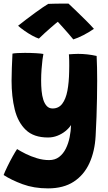

<svg xmlns="http://www.w3.org/2000/svg" viewBox="-40 -779 600 1062"><path d="M225.5 263Q147.5 263 84.8 239.8Q22 216.5 -20 189Q-13 170.5 1 141.8Q15 113 30.2 85.8Q45.5 58.5 54.5 45.5Q73.5 57.5 102 71.8Q130.5 86 164.2 96.2Q198 106.5 231.5 106.5Q264.5 106.5 287.2 89Q310 71.5 324.2 42.8Q338.5 14 345.2 -20.2Q352 -54.5 353 -87.5Q341 -69 321.2 -53.2Q301.5 -37.5 277 -28Q252.5 -18.5 225.5 -18.5Q146.5 -18.5 102.8 -60.5Q59 -102.5 41.5 -173.5Q24 -244.5 24 -332.5Q24 -366.5 25.5 -404Q27 -441.5 29 -482.5Q38.5 -484.5 57.2 -485.5Q76 -486.5 98 -486.5Q129 -486.5 159 -484.8Q189 -483 200 -480.5Q198 -472 195 -449.2Q192 -426.5 189.8 -395.8Q187.5 -365 187.5 -333Q187.5 -304.5 190 -277Q192.5 -249.5 199.5 -227.5Q206.5 -205.5 219 -192.2Q231.5 -179 251 -179Q284.5 -179 304.2 -205Q324 -231 332.8 -277Q341.5 -323 342.5 -382.5Q343 -399.5 343 -415Q343 -430.5 342.8 -443.2Q342.5 -456 342 -465Q341.5 -474 341 -478.5Q354 -479.5 366.8 -480.2Q379.5 -481 392 -481Q443.5 -481 494.5 -469.5Q497.5 -408.5 497.5 -331Q497.5 -286 496.5 -235.8Q495.5 -185.5 493.8 -133Q492 -80.5 489 -28Q484.5 58 454.5 123.5Q424.5 189 367.8 226Q311 263 225.5 263ZM339 -759Q358.5 -741 384.2 -716Q410 -691 435.8 -665.5Q461.5 -640 479.5 -619.5Q451.5 -600 420.5 -584.2Q389.5 -568.5 365.5 -561Q352.5 -577 337.8 -593.8Q323 -610.5 309.5 -625.8Q296 -641 286.2 -651.5Q276.5 -662 273.5 -665.5H289Q283 -661.5 270.2 -651Q257.5 -640.5 241 -626Q224.5 -611.5 207 -595.8Q189.5 -580 175 -565.5Q159.5 -570.5 138 -582.2Q116.5 -594 95.5 -608.8Q74.5 -623.5 60 -636.5Q82.5 -654.5 107.2 -673.2Q132 -692 155 -708.8Q178 -725.5 197 -738.5Q216 -751.5 226.5 -757.5Q236.5 -758 258.8 -758.5Q281 -759 304.2 -759.2Q327.5 -759.5 339 -759Z"/></svg>

Font: Grandstander Thin ExtraBold
Style: Regular
Weight: 800
Version: Version 1.200